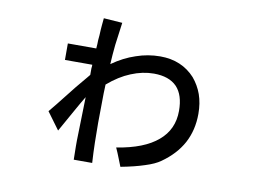

<svg xmlns="http://www.w3.org/2000/svg" viewBox="-71 -702 1142 851"><g transform="rotate(10 500.0 -276.5)"><path d="M312.5 -238.3Q311.5 -189.5 307.6 -42Q307.6 -37.1 307.6 -15.6Q307.6 5.9 308.6 43.9Q335.9 43.9 391.6 43.9Q388.7 -2.9 387.7 -47.9Q386.7 -93.8 386.7 -136.7Q386.7 -183.6 387.7 -226.6Q387.7 -269.5 389.6 -308.6Q439.5 -351.6 490.2 -372.1Q542 -393.6 592.8 -393.6Q661.1 -393.6 696.3 -357.4Q730.5 -321.3 730.5 -250Q730.5 -166 668.9 -114.3Q607.4 -61.5 484.4 -42Q495.1 -18.6 502.9 2Q510.7 22.5 517.6 39.1Q580.1 27.3 624 12.7Q668 -1 692.4 -18.6Q754.9 -62.5 786.1 -120.1Q817.4 -178.7 817.4 -252Q817.4 -299.8 803.7 -338.9Q790 -377 763.7 -408.2Q734.4 -440.4 695.3 -457Q656.2 -473.6 607.4 -473.6Q551.8 -473.6 499 -455.1Q445.3 -437.5 394.5 -401.4Q396.5 -441.4 401.4 -489.3Q407.2 -537.1 415 -590.8Q386.7 -592.8 331.1 -596.7Q330.1 -585 328.1 -565.4Q326.2 -545.9 325.2 -519.5Q324.2 -511.7 323.2 -497.1Q323.2 -481.4 321.3 -459Q278.3 -459 193.4 -459Q193.4 -440.4 193.4 -384.8Q224.6 -384.8 316.4 -384.8Q316.4 -382.8 316.4 -377.9Q316.4 -373 315.4 -368.2Q315.4 -363.3 315.4 -355.5Q315.4 -349.6 315.4 -338.9Q314.5 -337.9 310.5 -333Q309.6 -331.1 305.7 -327.1Q282.2 -299.8 261.7 -274.4Q241.2 -249 224.6 -227.5Q207 -206.1 191.4 -185.5Q175.8 -166 161.1 -148.4Q179.7 -123 217.8 -71.3Q249 -127.9 272.5 -168.9Q295.9 -210.9 312.5 -238.3Z"/></g></svg>

Font: Aptus Gothic JP
Style: Medium
Weight: 400
Designer: Fuminori Ogawa / Motoya
Version: Version 1